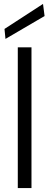

<svg xmlns="http://www.w3.org/2000/svg" viewBox="-20 -962 252 982"><path d="M71 0V-720H141V0ZM8 -763 3 -814 200 -942 208 -880Z"/></svg>

Font: DM Sans 16pt Light
Style: Regular
Weight: 300
Version: Version 4.004;gftools[0.9.30]